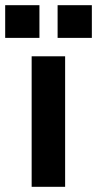

<svg xmlns="http://www.w3.org/2000/svg" viewBox="-67 -720 374 740"><path d="M-47 -574V-700H85V-574ZM155 -574V-700H287V-574ZM55 0V-503H184V0Z"/></svg>

Font: Techna Sans
Style: Regular
Weight: 400
Designer: Carl Enlund
Version: Version 1.003